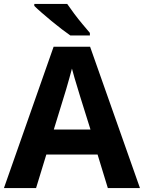

<svg xmlns="http://www.w3.org/2000/svg" viewBox="-20 -954 730 974"><path d="M527 0 475 -170H215L163 0H0L252 -717H437L690 0ZM439 -297 387 -463Q382 -480 374 -506Q366 -532 358 -559Q350 -586 345 -606Q340 -586 331.5 -556.5Q323 -527 315.5 -500.5Q308 -474 304 -463L253 -297ZM321 -934Q336 -912 356.5 -884.5Q377 -857 398.5 -831.5Q420 -806 436 -787V-774H337Q318 -787 292.5 -806.5Q267 -826 240.5 -848Q214 -870 191 -890Q168 -910 154 -924V-934Z"/></svg>

Font: Noto IKEA Latin
Style: Bold
Weight: 700
Designer: Monotype Design Team
Foundry: Monotype Imaging Inc.
Version: Version 1.0